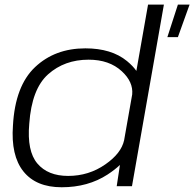

<svg xmlns="http://www.w3.org/2000/svg" viewBox="-20 -805 840 830"><path d="M484.5 0 498.5 -92Q477 -71.5 445 -50.5Q360.5 4.5 246.5 4.5Q136 4.5 81.2 -64Q26.5 -132.5 36 -262.5Q45.5 -433.5 131.5 -514.8Q217.5 -596 349 -596Q462 -596 529 -541Q555 -519.5 569.5 -498.5L620 -785H688.5L550.5 0ZM516.5 -198.5 551.5 -397Q556.5 -451 506.5 -497Q452.5 -547 363 -547Q259 -547 188 -483.8Q117 -420.5 106.5 -270Q96 -152 141.5 -98.2Q187 -44.5 274.5 -44.5Q364 -44.5 435.5 -94.5Q504 -142 516.5 -198.5ZM703.5 -644.5 749 -785H799.5L749 -644.5Z"/></svg>

Font: Anybody ExtraExpanded Light
Style: Italic
Weight: 300
Width: 8
Italic angle: -10°
Designer: Tyler Finck
Foundry: Etcetera Type Company
Version: Version 1.010; ttfautohint (v1.8.3) -l 8 -r 50 -G 200 -x 14 